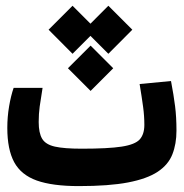

<svg xmlns="http://www.w3.org/2000/svg" viewBox="-20 -630 626 654"><path d="M248.5 3.9Q158.7 3.9 105.2 -15.1Q51.8 -34.2 28.3 -77.6Q4.9 -121.1 4.9 -194.3Q4.9 -231.9 11 -267.8Q17.1 -303.7 26.4 -330.6H125Q118.7 -292 115.2 -267.1Q111.8 -242.2 111.8 -214.4Q111.8 -177.2 123.5 -157.5Q135.3 -137.7 167 -130.6Q198.7 -123.5 258.3 -123.5Q348.6 -123.5 394.5 -130.6Q440.4 -137.7 456.1 -155.3Q471.7 -172.9 471.7 -204.6Q471.7 -234.9 467.5 -265.6Q463.4 -296.4 455.6 -343.8L562.5 -354Q571.8 -305.2 576.4 -268.1Q581.1 -231 581.1 -185.1Q581.1 -139.6 567.1 -104.2Q553.2 -68.8 517.1 -44.9Q481 -21 416 -8.5Q351.1 3.9 248.5 3.9ZM349.1 -610.4 430.7 -528.8 349.1 -446.8 288.1 -507.8 227.1 -446.8 145.5 -528.8 227.1 -610.4 288.1 -549.3ZM288.6 -474.6 365.7 -397.5 288.6 -320.3 211.4 -397.5Z"/></svg>

Font: CaskaydiaCove NFP SemiBold
Style: Regular
Weight: 600
Designer: Aaron Bell
Foundry: Saja Typeworks
Version: Version 2111.001; VTT 6.35;Nerd Fonts 3.1.1